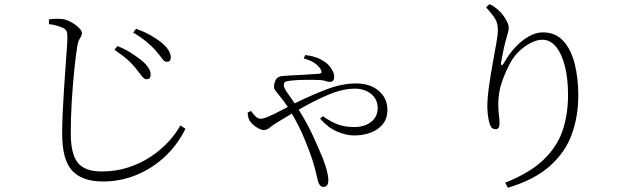

<svg xmlns="http://www.w3.org/2000/svg" viewBox="-20 -824 3040 914"><path d="M678.2 -446.8Q666 -446.8 655 -461.9Q644 -477.1 626 -499Q607.4 -522.5 585 -542Q562.5 -561.5 524.9 -586.9L539.1 -605Q579.6 -588.4 606.7 -570.3Q633.8 -552.2 651.9 -538.1Q700.2 -499 696.8 -464.8Q695.8 -446.8 678.2 -446.8ZM773.9 -529.8Q762.7 -529.8 752.2 -544.4Q741.7 -559.1 723.1 -581.1Q703.6 -603.5 676 -626.2Q648.4 -648.9 613.8 -668.9L627.9 -687Q669.9 -671.9 698.2 -655.3Q726.6 -638.7 744.1 -625Q793 -586.9 793 -549.8Q793 -529.8 773.9 -529.8ZM277.8 -691.9Q266.6 -697.3 248.5 -702.4Q230.5 -707.5 212.9 -709V-731.9Q233.4 -734.4 247.6 -734.6Q261.7 -734.9 272.9 -733.9Q292.5 -732.4 315.2 -720.5Q337.9 -708.5 354 -693.1Q370.1 -677.7 370.1 -666Q370.1 -657.2 365.7 -650.6Q361.3 -644 356 -633.3Q350.6 -622.6 347.2 -600.1Q339.8 -553.2 333 -484.6Q326.2 -416 321.5 -339.1Q316.9 -262.2 316.9 -189.9Q316.9 -90.8 350.3 -49.3Q383.8 -7.8 463.9 -7.8Q532.2 -7.8 591.1 -27.1Q649.9 -46.4 698 -78.4Q746.1 -110.4 781.7 -149.2Q817.4 -188 838.9 -227.1L862.8 -210.9Q824.7 -133.8 764.2 -77.6Q703.6 -21.5 628.4 9.3Q553.2 40 470.2 40Q371.1 40 323.5 -11.7Q275.9 -63.5 275.9 -187Q275.9 -234.9 278.6 -290.8Q281.2 -346.7 284.9 -402.8Q288.6 -459 292.2 -508.5Q295.9 -558.1 298.3 -594Q300.8 -629.9 300.8 -645Q300.8 -668.9 295.7 -677.7Q290.5 -686.5 277.8 -691.9Z M1425.8 -545.9 1433.1 -562Q1477.1 -556.6 1504.9 -542.2Q1532.7 -527.8 1545.9 -512.2Q1557.1 -499 1564 -485.4Q1570.8 -471.7 1570.8 -458Q1570.8 -434.1 1550.8 -434.1Q1542 -434.1 1532 -437.7Q1522 -441.4 1505.9 -442.9Q1491.2 -443.8 1465.3 -444.1Q1439.5 -444.3 1411.4 -443.4Q1383.3 -442.4 1361.8 -439.9Q1344.2 -438 1337.6 -434.1Q1331.1 -430.2 1331.1 -418Q1331.1 -405.8 1348.9 -380.9Q1366.7 -356 1382.8 -332Q1463.4 -371.6 1536.1 -399.2Q1608.9 -426.8 1673.8 -426.8Q1741.7 -426.8 1783 -391.6Q1824.2 -356.4 1824.2 -300.8Q1824.2 -259.8 1802.2 -232.9Q1780.3 -206.1 1744.4 -192.6Q1708.5 -179.2 1666 -179.2Q1627.9 -179.2 1584.7 -197.8Q1541.5 -216.3 1503.9 -258.8L1517.1 -271Q1556.2 -243.2 1589.6 -231.2Q1623 -219.2 1666 -219.2Q1715.3 -219.2 1746.6 -243.7Q1777.8 -268.1 1777.8 -310.1Q1777.8 -351.1 1747.1 -376.5Q1716.3 -401.9 1669.9 -401.9Q1610.8 -401.9 1542 -372.6Q1473.1 -343.3 1401.9 -301.8Q1440.4 -241.2 1468.8 -179.7Q1497.1 -118.2 1518.1 -66.9Q1528.3 -40.5 1535.6 -13.2Q1543 14.2 1543 33.2Q1543 65.9 1519 65.9Q1502.4 65.9 1494.1 40Q1491.2 29.3 1484.6 0Q1478 -29.3 1465.8 -66.9Q1451.2 -111.3 1427 -168.9Q1402.8 -226.6 1369.1 -283.2Q1353 -273.4 1336.7 -263.7Q1320.3 -253.9 1304.2 -244.1Q1274.9 -226.1 1262.9 -215.6Q1251 -205.1 1234.9 -205.1Q1220.7 -205.1 1199.7 -219.2Q1178.7 -233.4 1168.9 -249Q1159.2 -264.6 1159.2 -288.1L1174.8 -295.9Q1184.1 -282.7 1195.6 -270.8Q1207 -258.8 1220.2 -258.8Q1231.9 -258.8 1248.3 -265.1Q1264.6 -271.5 1284.2 -280.8L1350.1 -314.9Q1336.4 -335.4 1326.7 -347.9Q1316.9 -360.4 1308.1 -371.1Q1297.4 -383.8 1289.1 -395.5Q1280.8 -407.2 1287.1 -429.2Q1292 -448.2 1302.5 -454.8Q1313 -461.4 1325.2 -462.2Q1337.4 -462.9 1348.1 -463.9Q1396 -466.3 1439.5 -469Q1482.9 -471.7 1500 -473.1Q1516.1 -474.6 1507.8 -491.2Q1501.5 -505.4 1482.2 -520.5Q1462.9 -535.6 1425.8 -545.9Z M2350.1 -678.2Q2350.1 -701.7 2344.7 -717.5Q2339.4 -733.4 2327.1 -749.5Q2314.9 -765.6 2293.9 -789.1L2310.1 -804.2Q2324.2 -797.9 2331.5 -792.7Q2338.9 -787.6 2348.1 -779.8Q2371.1 -760.7 2386.5 -734.1Q2401.9 -707.5 2401.9 -693.8Q2401.9 -680.7 2398.2 -669.4Q2394.5 -658.2 2390.1 -640.1Q2383.3 -616.2 2377.9 -591.3Q2372.6 -566.4 2366.2 -530.8Q2362.8 -514.6 2367.9 -513.9Q2373 -513.2 2381.8 -528.8Q2403.8 -568.4 2434.1 -600.3Q2464.4 -632.3 2498 -651.1Q2531.7 -669.9 2564 -669.9Q2625 -669.9 2662.1 -628.7Q2699.2 -587.4 2716.1 -519Q2732.9 -450.7 2732.9 -369.1Q2732.9 -270 2701.9 -184.6Q2670.9 -99.1 2597.7 -33.7Q2524.4 31.7 2397.9 69.8L2384.8 45.9Q2502 -1 2566.9 -63Q2631.8 -125 2658 -202.1Q2684.1 -279.3 2684.1 -372.1Q2684.1 -450.7 2668.9 -509.8Q2653.8 -568.8 2626.5 -601.8Q2599.1 -634.8 2562 -634.8Q2536.6 -634.8 2507.3 -620.1Q2478 -605.5 2451.2 -579.8Q2424.3 -554.2 2407.2 -521Q2382.3 -473.6 2367.2 -427.5Q2352.1 -381.3 2352.1 -326.2Q2352.1 -298.3 2355 -276.9Q2357.9 -255.4 2357.9 -234.9Q2357.9 -209 2338.9 -209Q2333 -209 2326.4 -211.9Q2319.8 -214.8 2314 -227.1Q2309.6 -235.8 2306.4 -252.4Q2303.2 -269 2301.5 -286.1Q2299.8 -303.2 2299.8 -313Q2299.8 -355.5 2307.4 -410.2Q2314.9 -464.8 2325 -519.5Q2335 -574.2 2342.5 -616.9Q2350.1 -659.7 2350.1 -678.2Z"/></svg>

Font: Source Han Serif CN ExtraLight
Style: Regular
Weight: 250
Designer: Ryoko NISHIZUKA  (kana & ideographs); Frank Grießhammer (Latin, Greek & Cyrillic); Wenlong ZHANG  (bopomofo); Sandoll Co
Foundry: Adobe Systems Incorporated
Version: Version 1.001;PS 1.001;hotconv 16.6.54;makeotf.lib2.5.65590